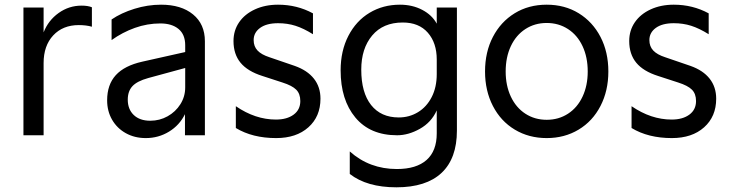

<svg xmlns="http://www.w3.org/2000/svg" viewBox="-20 -577 3121 819"><path d="M80 -545H166V-439Q186 -490 230 -521.5Q274 -553 328 -553Q355 -553 372 -546V-463Q348 -470 316 -470Q248 -470 207 -426Q166 -382 166 -308V0H80Z M437 -149Q437 -216 474 -256.5Q511 -297 587 -314L770 -355V-384Q770 -430 741.5 -453.5Q713 -477 664 -477Q608 -477 555 -458Q502 -439 456 -406V-494Q497 -522 553.5 -539.5Q610 -557 667 -557Q753 -557 803.5 -515.5Q854 -474 854 -401V0H769V-90Q746 -43 701 -15.5Q656 12 602 12Q554 12 516.5 -9Q479 -30 458 -66.5Q437 -103 437 -149ZM621 -62Q661 -62 695 -81Q729 -100 749.5 -132.5Q770 -165 770 -204V-287L612 -244Q565 -231 545 -209.5Q525 -188 525 -152Q525 -111 550.5 -86.5Q576 -62 621 -62Z M986 -31V-124Q1069 -67 1157 -67Q1204 -67 1232.5 -88Q1261 -109 1261 -146Q1261 -177 1243.5 -194.5Q1226 -212 1185 -225L1099 -253Q1036 -273 1006 -309.5Q976 -346 976 -402Q976 -447 1000 -482Q1024 -517 1067.5 -537Q1111 -557 1166 -557Q1247 -557 1315 -520V-431Q1275 -456 1240.5 -467Q1206 -478 1166 -478Q1117 -478 1089.5 -458Q1062 -438 1062 -406Q1062 -379 1078.5 -361.5Q1095 -344 1129 -333L1237 -296Q1291 -277 1319 -241.5Q1347 -206 1347 -156Q1347 -80 1295.5 -34Q1244 12 1158 12Q1057 12 986 -31Z M1472 165V69Q1556 144 1673 144Q1756 144 1799.5 105.5Q1843 67 1843 -8V-106Q1820 -55 1771 -27.5Q1722 0 1674 0Q1559 0 1496 -75.5Q1433 -151 1433 -277Q1433 -360 1466 -424Q1499 -488 1556.5 -522.5Q1614 -557 1686 -557Q1739 -557 1781 -535Q1823 -513 1843 -476V-545H1929V-20Q1929 99 1863.5 160.5Q1798 222 1671 222Q1545 222 1472 165ZM1681 -76Q1726 -76 1763 -98.5Q1800 -121 1821.5 -163Q1843 -205 1843 -261V-323Q1843 -394 1805 -437.5Q1767 -481 1698 -481Q1614 -481 1567.5 -425.5Q1521 -370 1521 -280Q1521 -182 1563 -129Q1605 -76 1681 -76Z M2049 -272Q2049 -355 2082.5 -419.5Q2116 -484 2175.5 -520.5Q2235 -557 2312 -557Q2389 -557 2448.5 -520.5Q2508 -484 2541.5 -419.5Q2575 -355 2575 -272Q2575 -190 2541.5 -125Q2508 -60 2448 -24Q2388 12 2312 12Q2236 12 2176 -24Q2116 -60 2082.5 -125Q2049 -190 2049 -272ZM2312 -66Q2363 -66 2403 -92Q2443 -118 2465 -165Q2487 -212 2487 -272Q2487 -333 2465 -380Q2443 -427 2403 -453Q2363 -479 2312 -479Q2261 -479 2221 -453Q2181 -427 2159 -380Q2137 -333 2137 -272Q2137 -212 2159 -165Q2181 -118 2221 -92Q2261 -66 2312 -66Z M2674 -31V-124Q2757 -67 2845 -67Q2892 -67 2920.5 -88Q2949 -109 2949 -146Q2949 -177 2931.5 -194.5Q2914 -212 2873 -225L2787 -253Q2724 -273 2694 -309.5Q2664 -346 2664 -402Q2664 -447 2688 -482Q2712 -517 2755.5 -537Q2799 -557 2854 -557Q2935 -557 3003 -520V-431Q2963 -456 2928.5 -467Q2894 -478 2854 -478Q2805 -478 2777.5 -458Q2750 -438 2750 -406Q2750 -379 2766.5 -361.5Q2783 -344 2817 -333L2925 -296Q2979 -277 3007 -241.5Q3035 -206 3035 -156Q3035 -80 2983.5 -34Q2932 12 2846 12Q2745 12 2674 -31Z"/></svg>

Font: Application
Style: Regular
Weight: 400
Designer: Wei Huang
Foundry: Wei Huang
Version: Version 0.012